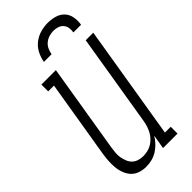

<svg xmlns="http://www.w3.org/2000/svg" viewBox="-298 -1012 1078 1078"><g transform="rotate(-45 240.5 -473.5)"><path d="M159 8Q134 8 110 0Q86 -8 70 -25Q54 -42 45 -65Q36 -88 33.5 -113Q31 -138 32.5 -163.5Q34 -189 38 -215L115 -681H69V-735H184L97 -206Q94 -187 92.5 -168Q91 -149 94.5 -131.5Q98 -114 104.5 -97.5Q111 -81 123.5 -69Q136 -57 153.5 -51.5Q171 -46 190 -46Q207 -46 224.5 -50Q242 -54 258 -63.5Q274 -73 286.5 -86.5Q299 -100 307.5 -115.5Q316 -131 321.5 -148Q327 -165 330 -182L421 -735H481L369 -54H415V0H300L314 -84Q302 -64 285 -46Q268 -28 247.5 -15.5Q227 -3 204.5 2.5Q182 8 159 8ZM169 -815Q174 -844 188 -872Q202 -900 227 -919.5Q252 -939 281.5 -947Q311 -955 339 -955Q368 -955 395.5 -947Q423 -939 441 -919.5Q459 -900 464 -872Q469 -844 464 -815H403Q406 -832 403.5 -849Q401 -866 390.5 -878Q380 -890 364 -895.5Q348 -901 331 -901Q313 -901 295 -895.5Q277 -890 262.5 -878Q248 -866 240.5 -849Q233 -832 230 -815Z"/></g></svg>

Font: Iosevka QP Light
Style: Italic
Weight: 300
Italic angle: -9°
Designer: Belleve Invis
Foundry: Belleve Invis
Version: Version 20.0.0; ttfautohint (v1.8.4)